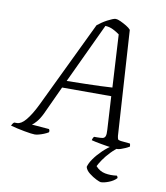

<svg xmlns="http://www.w3.org/2000/svg" viewBox="-124 -801 936 1081"><g transform="rotate(10 343.5 -260.0)"><path d="M113 0Q106 0 89.5 -2Q73 -4 52.5 -8Q32 -12 11 -16.5Q-10 -21 -27 -26Q-25 -31 -20.5 -37.5Q-16 -44 -12 -46H3Q15 -46 27.5 -53.5Q40 -61 53.5 -77Q67 -93 81.5 -116.5Q96 -140 111 -171L349 -666Q360 -675 374 -684.5Q388 -694 403 -702Q418 -710 430.5 -715Q443 -720 450 -720Q460 -720 477.5 -712Q495 -704 512.5 -693.5Q530 -683 538 -673L576 -73Q578 -59 580.5 -54.5Q583 -50 597 -48L649 -43Q651 -42 652 -35.5Q653 -29 653 -26Q644 -20 630.5 -14Q617 -8 605 -4Q593 0 585 0Q577 0 561.5 -1.5Q546 -3 528 -6Q510 -9 492 -12Q474 -15 458.5 -18.5Q443 -22 435 -24Q436 -30 439 -36.5Q442 -43 445 -45H460Q481 -45 492.5 -47Q504 -49 508.5 -60Q513 -71 511 -97L500 -287H219L144 -125Q129 -94 113 -75.5Q97 -57 88 -52L187 -44Q189 -42 190.5 -37.5Q192 -33 190 -26Q179 -19 164 -13Q149 -7 135.5 -3.5Q122 0 113 0ZM238 -328Q298 -329 344.5 -330Q391 -331 429 -332.5Q467 -334 498 -336L481 -637Q465 -649 444 -659.5Q423 -670 399 -671ZM526 200Q520 200 499.5 190Q479 180 458.5 164Q438 148 433 129Q438 108 456.5 81.5Q475 55 502 29Q529 3 557 -14H600Q573 4 549.5 28.5Q526 53 510 76.5Q494 100 487 115Q510 141 541.5 147Q573 153 609 148Q612 152 613.5 154.5Q615 157 614 162Q598 179 571 189.5Q544 200 526 200Z"/></g></svg>

Font: Texturina 12pt Thin
Style: Italic
Weight: 250
Italic angle: -11°
Designer: Guillermo Torres Carreño
Foundry: Omnibus-Type
Version: Version 1.002